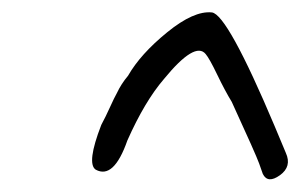

<svg xmlns="http://www.w3.org/2000/svg" viewBox="-20 -575 486 309"><path d="M403 -295Q402 -298 397 -312Q392 -326 353 -411Q342 -429 329.5 -455Q317 -481 311 -488Q294 -509 244 -448Q213 -412 185 -349Q163 -286 134 -302Q119 -312 143 -374Q150 -387 157 -402.5Q164 -418 168 -425Q175 -440 186 -453Q206 -488 249 -523Q292 -558 321 -555Q346 -552 422 -372Q439 -331 440 -329Q450 -307 430.5 -293Q411 -279 403 -295Z"/></svg>

Font: Caveat
Style: Regular
Weight: 400
Designer: Pablo Impallari
Foundry: Creative Lab NY
Version: Version 1.096; ttfautohint (v1.3)